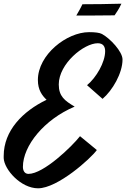

<svg xmlns="http://www.w3.org/2000/svg" viewBox="-60 -936 683 1039"><path d="M495 -401C549 -447 603 -540 603 -614C603 -657 536 -728 492 -752C479 -759 455 -762 422 -762C301 -762 145 -640 145 -503C145 -449 168 -419 192 -396C63 -334 -40 -229 -40 -92V-80C-37 -18 53 83 146 83C252 83 431 -78 464 -124C439 -144 412 -168 373 -199C329 -143 176 5 94 5C73 5 64 -13 64 -33C64 -148 180 -290 344 -359C290 -391 258 -415 258 -479C258 -591 394 -702 469 -702C499 -702 509 -683 509 -659C509 -599 461 -516 411 -475ZM597 -916C580 -915 396 -912 386 -913C375 -889 362 -868 353 -852C372 -852 535 -852 560 -853C569 -867 583 -885 597 -916Z"/></svg>

Font: Yesteryear
Style: Regular
Weight: 400
Designer: Astigmatic (AOETI)
Foundry: Astigmatic (AOETI)
Version: Version 1.000